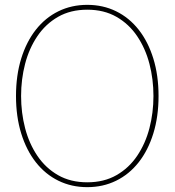

<svg xmlns="http://www.w3.org/2000/svg" viewBox="-20 -760 720 792"><path d="M340 12Q275 12 221 -14.5Q167 -41 128 -90.5Q89 -140 67.5 -209.5Q46 -279 46 -364Q46 -449 67.5 -518.5Q89 -588 128 -637.5Q167 -687 221 -713.5Q275 -740 340 -740Q405 -740 459 -713.5Q513 -687 552 -637.5Q591 -588 612.5 -518.5Q634 -449 634 -364Q634 -279 612.5 -209.5Q591 -140 552 -90.5Q513 -41 459 -14.5Q405 12 340 12ZM340 -8Q409 -8 460.5 -37.5Q512 -67 546 -117.5Q580 -168 596.5 -231.5Q613 -295 613 -364Q613 -433 596.5 -496.5Q580 -560 546 -610.5Q512 -661 460.5 -690.5Q409 -720 340 -720Q271 -720 219.5 -690.5Q168 -661 134 -610.5Q100 -560 83.5 -496.5Q67 -433 67 -364Q67 -295 83.5 -231.5Q100 -168 134 -117.5Q168 -67 219.5 -37.5Q271 -8 340 -8Z"/></svg>

Font: Murecho Thin Thin
Style: Regular
Weight: 250
Version: Version 1.010